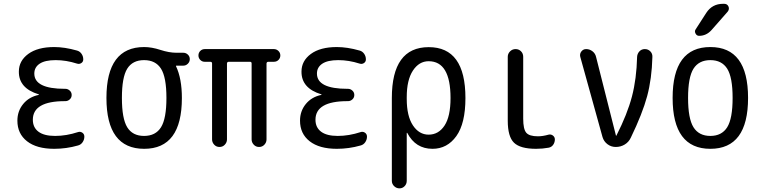

<svg xmlns="http://www.w3.org/2000/svg" viewBox="-20 -780 4040 1019"><path d="M185.5 -276.4Q186.5 -276.4 186.5 -278.3Q186.5 -279.3 185.5 -279.3Q79.1 -311.5 80.1 -400.4Q80.1 -457 129.9 -493.7Q179.7 -530.3 267.6 -530.3Q323.2 -530.3 388.7 -511.7Q403.3 -507.8 412.6 -494.6Q421.9 -481.4 421.9 -464.8Q421.9 -452.1 411.6 -445.3Q401.4 -438.5 388.7 -442.4Q331.1 -460.9 275.4 -460.9Q218.8 -460.9 190.4 -441.9Q162.1 -422.9 162.1 -389.6Q162.1 -308.6 324.2 -308.6H327.1Q339.8 -308.6 350.1 -299.3Q360.4 -290 360.4 -275.9Q360.4 -261.7 350.1 -252.4Q339.8 -243.2 327.1 -243.2H324.2Q154.3 -243.2 154.3 -144.5Q154.3 -103.5 184.1 -81.1Q213.9 -58.6 272.5 -58.6Q332 -58.6 394.5 -79.1Q406.2 -83 417 -75.7Q427.7 -68.4 427.7 -54.7Q427.7 -39.1 418.5 -25.4Q409.2 -11.7 393.6 -7.8Q332 9.8 267.6 9.8Q174.8 9.8 123.5 -30.3Q72.3 -70.3 72.3 -139.6Q72.3 -190.4 103 -228Q133.8 -265.6 185.5 -276.4Z M834.5 -415.5Q805.7 -460.9 744.6 -460.9Q683.6 -460.9 655.3 -415.5Q627 -370.1 627 -260.3Q627 -150.4 655.3 -104.5Q683.6 -58.6 744.6 -58.6Q805.7 -58.6 834.5 -104.5Q863.3 -150.4 863.3 -260.3Q863.3 -370.1 834.5 -415.5ZM745.1 -530.3Q785.2 -530.3 831.5 -515.1Q877.9 -500 917 -500H953.1Q966.8 -500 977.1 -490.2Q987.3 -480.5 987.3 -466.3Q987.3 -452.1 977.1 -441.9Q966.8 -431.6 953.1 -431.6H915Q914.1 -431.6 914.1 -430.7V-428.7Q945.3 -363.3 945.3 -259.8Q945.3 9.8 745.1 9.8Q544.9 9.8 544.9 -260.3Q544.9 -530.3 745.1 -530.3Z M1066.4 -452.1Q1052.7 -452.1 1043 -461.9Q1033.2 -471.7 1033.2 -485.8Q1033.2 -500 1043 -509.8Q1052.7 -519.5 1067.4 -519.5H1433.6Q1447.3 -519.5 1457.5 -509.8Q1467.8 -500 1467.8 -485.8Q1467.8 -471.7 1458 -461.9Q1448.2 -452.1 1433.6 -452.1H1404.3Q1395.5 -452.1 1394.5 -443.4V-40Q1394.5 -24.4 1383.3 -12.2Q1372.1 0 1355 0Q1337.9 0 1326.7 -12.2Q1315.4 -24.4 1315.4 -40V-443.4Q1315.4 -452.1 1306.6 -452.1H1194.3Q1185.5 -452.1 1184.6 -443.4V-40Q1184.6 -24.4 1173.3 -12.2Q1162.1 0 1145 0Q1127.9 0 1116.7 -12.2Q1105.5 -24.4 1105.5 -40V-443.4Q1105.5 -452.1 1095.7 -452.1Z M1685.5 -276.4Q1686.5 -276.4 1686.5 -278.3Q1686.5 -279.3 1685.5 -279.3Q1579.1 -311.5 1580.1 -400.4Q1580.1 -457 1629.9 -493.7Q1679.7 -530.3 1767.6 -530.3Q1823.2 -530.3 1888.7 -511.7Q1903.3 -507.8 1912.6 -494.6Q1921.9 -481.4 1921.9 -464.8Q1921.9 -452.1 1911.6 -445.3Q1901.4 -438.5 1888.7 -442.4Q1831.1 -460.9 1775.4 -460.9Q1718.8 -460.9 1690.4 -441.9Q1662.1 -422.9 1662.1 -389.6Q1662.1 -308.6 1824.2 -308.6H1827.1Q1839.8 -308.6 1850.1 -299.3Q1860.4 -290 1860.4 -275.9Q1860.4 -261.7 1850.1 -252.4Q1839.8 -243.2 1827.1 -243.2H1824.2Q1654.3 -243.2 1654.3 -144.5Q1654.3 -103.5 1684.1 -81.1Q1713.9 -58.6 1772.5 -58.6Q1832 -58.6 1894.5 -79.1Q1906.2 -83 1917 -75.7Q1927.7 -68.4 1927.7 -54.7Q1927.7 -39.1 1918.5 -25.4Q1909.2 -11.7 1893.6 -7.8Q1832 9.8 1767.6 9.8Q1674.8 9.8 1623.5 -30.3Q1572.3 -70.3 1572.3 -139.6Q1572.3 -190.4 1603 -228Q1633.8 -265.6 1685.5 -276.4Z M2138.7 -264.6V-254.9Q2138.7 -164.1 2171.4 -114.7Q2204.1 -65.4 2254.9 -65.4Q2307.6 -65.4 2339.4 -113.8Q2371.1 -162.1 2371.1 -259.8Q2371.1 -455.1 2254.9 -455.1Q2204.1 -455.1 2171.4 -405.3Q2138.7 -355.5 2138.7 -264.6ZM2059.6 179.7V-259.8Q2059.6 -529.3 2254.9 -529.8Q2450.2 -530.3 2450.2 -259.8Q2450.2 -125 2401.9 -57.6Q2353.5 9.8 2275.4 9.8Q2185.5 9.8 2141.6 -74.2Q2141.6 -75.2 2139.6 -75.2Q2138.7 -75.2 2138.7 -74.2V179.7Q2138.7 196.3 2127.4 208Q2116.2 219.7 2100.1 219.7Q2084 219.7 2071.8 208Q2059.6 196.3 2059.6 179.7Z M2825.2 9.8Q2741.2 9.8 2708 -22.5Q2674.8 -54.7 2674.8 -139.6V-478.5Q2674.8 -495.1 2687 -507.3Q2699.2 -519.5 2716.3 -519.5Q2733.4 -519.5 2745.1 -507.8Q2756.8 -496.1 2756.8 -478.5V-150.4Q2756.8 -94.7 2772.9 -75.7Q2789.1 -56.6 2835 -56.6Q2860.4 -56.6 2891.6 -65.4Q2904.3 -68.4 2914.6 -60.5Q2924.8 -52.7 2924.8 -40Q2924.8 -24.4 2916 -11.7Q2907.2 1 2891.6 3.9Q2859.4 9.8 2825.2 9.8Z M3177.7 -52.7 3059.6 -478.5Q3055.7 -494.1 3065.4 -506.8Q3075.2 -519.5 3090.8 -519.5Q3109.4 -519.5 3124.5 -507.8Q3139.6 -496.1 3143.6 -477.5L3249 -60.5Q3249 -59.6 3250 -59.6Q3252 -59.6 3252 -61.5Q3309.6 -174.8 3334 -268.1Q3358.4 -361.3 3361.3 -478.5Q3362.3 -495.1 3373.5 -507.3Q3384.8 -519.5 3402.3 -519.5Q3419.9 -519.5 3431.6 -507.3Q3443.4 -495.1 3442.4 -477.5Q3439.5 -362.3 3414.6 -269.5Q3389.6 -176.8 3328.1 -49.8Q3317.4 -26.4 3295.9 -13.2Q3274.4 0 3248 0Q3223.6 0 3204.1 -14.6Q3184.6 -29.3 3177.7 -52.7Z M3839.4 -415.5Q3810.5 -460.9 3750 -460.9Q3689.5 -460.9 3660.6 -415.5Q3631.8 -370.1 3631.8 -260.3Q3631.8 -150.4 3660.6 -104.5Q3689.5 -58.6 3750 -58.6Q3810.5 -58.6 3839.4 -104.5Q3868.2 -150.4 3868.2 -260.3Q3868.2 -370.1 3839.4 -415.5ZM3950.2 -260.3Q3950.2 9.8 3750 9.8Q3549.8 9.8 3549.8 -260.3Q3549.8 -530.3 3750 -530.3Q3950.2 -530.3 3950.2 -260.3ZM3817.4 -759.8H3823.2Q3839.8 -759.8 3846.2 -745.6Q3852.5 -731.4 3841.8 -717.8L3755.9 -620.1Q3728.5 -589.8 3690.4 -589.8Q3677.7 -589.8 3671.4 -602.1Q3665 -614.3 3671.9 -624L3728.5 -711.9Q3759.8 -759.8 3817.4 -759.8Z"/></svg>

Font: Rounded Mgen+ 1m regular
Style: Regular
Weight: 400
Designer: [Source Han Sans]
Ryoko NISHIZUKA  (kana & ideographs); Paul D. Hunt (Latin, Greek & Cyrillic); Wenlong ZHANG  (bopomofo
Version: Version 1.059.20150602